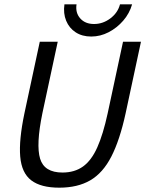

<svg xmlns="http://www.w3.org/2000/svg" viewBox="-20 -860 672 888"><path d="M561 -336Q534 -212 495 -136Q456 -60 397.5 -26Q339 8 254 8Q169 8 124.5 -26Q80 -60 73.5 -136Q67 -212 93 -336L164 -667H247L176 -336Q146 -190 165.5 -126Q185 -62 269 -62Q325 -62 364 -90Q403 -118 430 -178.5Q457 -239 478 -336L549 -667H632ZM334 -840Q328 -801 351 -775Q374 -749 415 -749Q456 -749 490.5 -775Q525 -801 535 -840H591Q579 -798 550 -764.5Q521 -731 482.5 -711Q444 -691 402 -691Q360 -691 330 -710.5Q300 -730 286 -764Q272 -798 278 -840Z"/></svg>

Font: Epunda Sans
Style: Italic
Weight: 400
Italic angle: -12.0243°
Designer: Simon Atzbach
Foundry: typofactur
Version: Version 2.204; ttfautohint (v1.8.4.7-5d5b)